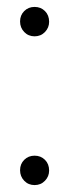

<svg xmlns="http://www.w3.org/2000/svg" viewBox="-20 -530 203 555"><path d="M80 5Q62 5 50 -7.5Q38 -20 38 -38Q38 -56 50 -68Q62 -80 80 -80Q98 -80 110 -68Q122 -56 122 -37Q122 -20 110 -7.5Q98 5 80 5ZM80 -425Q62 -425 50 -437.5Q38 -450 38 -468Q38 -486 50 -498Q62 -510 80 -510Q98 -510 110 -498Q122 -486 122 -467Q122 -450 110 -437.5Q98 -425 80 -425Z"/></svg>

Font: DM Sans 28pt ExtraLight
Style: Regular
Weight: 250
Version: Version 4.004;gftools[0.9.30]